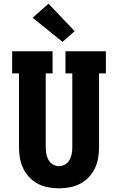

<svg xmlns="http://www.w3.org/2000/svg" viewBox="-20 -1013 640 1041"><path d="M300 8Q270 8 241 2.5Q212 -3 186 -16.5Q160 -30 139 -52Q118 -74 105.5 -100.5Q93 -127 88 -156Q83 -185 83 -215V-615H46V-735H265V-615H228V-215Q228 -197 231 -179.5Q234 -162 242.5 -146.5Q251 -131 266.5 -121.5Q282 -112 300 -112Q318 -112 333.5 -121.5Q349 -131 357.5 -146.5Q366 -162 369 -179.5Q372 -197 372 -215V-615H335V-735H554V-615H517V-215Q517 -185 512 -156Q507 -127 494.5 -100.5Q482 -74 461 -52Q440 -30 414 -16.5Q388 -3 359 2.5Q330 8 300 8ZM319 -786 157 -917 243 -993 385 -844Z"/></svg>

Font: Iosevka Slab Heavy Extended
Style: Regular
Weight: 900
Width: 7
Monospace: yes
Designer: Belleve Invis
Foundry: Belleve Invis
Version: Version 11.1.0; ttfautohint (v1.8.3)